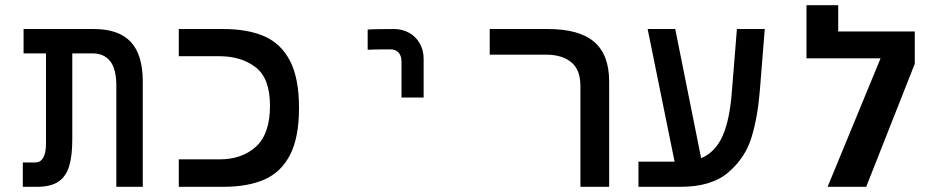

<svg xmlns="http://www.w3.org/2000/svg" viewBox="-20 -721 3640 741"><path d="M336 -515H259V-184.5Q259 -119.5 247 -79.8Q235 -40 205.5 -20Q176 0 122.5 0H68V-94H116Q136 -94 146.8 -112.2Q157.5 -130.5 157.5 -167V-515H71V-609H342Q438 -609 484.5 -559.5Q531 -510 531 -406V0H429V-390Q429 -454 405.5 -484.5Q382 -515 336 -515Z M670 -106H827.5Q914 -106 968 -155.2Q1022 -204.5 1022 -313Q1022 -419 966.5 -461.5Q911 -504 827.5 -504H670V-609H841.5Q937 -609 1001.2 -580.5Q1065.5 -552 1099.8 -485Q1134 -418 1134 -304.5Q1134 -191 1099.8 -124Q1065.5 -57 1001.2 -28.5Q937 0 841.5 0H670Z M1500 -609Q1479 -609 1444 -608.5Q1409 -608 1399 -607V-529Q1419.5 -530.5 1486 -530.5Q1507 -530.5 1518.2 -518.2Q1529.5 -506 1529.5 -483V-344.5H1615V-494Q1615 -527 1600.2 -553.2Q1585.5 -579.5 1559.2 -594.2Q1533 -609 1500 -609Z M2088 -510H1870V-609H2095Q2215 -609 2273 -559.5Q2331 -510 2331 -406V0H2220V-390Q2220 -452 2184.5 -481Q2149 -510 2088 -510Z M2444 -97H2583.5L2479.5 -609H2586L2686 -110.5Q2741 -133.5 2769 -196.8Q2797 -260 2805 -373L2824 -609H2931.5L2912.5 -371.5Q2904.5 -271 2880.8 -192Q2857 -113 2791.8 -56.5Q2726.5 0 2607 0H2444Z M3510.5 -599.5V-475L3323 0H3174L3378.5 -496H3092.5V-701H3215V-599.5Z"/></svg>

Font: JuliaMono Medium
Style: Regular
Weight: 500
Monospace: yes
Designer: cormullion
Foundry: corm
Version: Version 0.054; ttfautohint (v1.8.4)